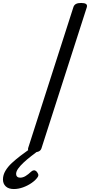

<svg xmlns="http://www.w3.org/2000/svg" viewBox="-126 -1016 609 1299"><path d="M104 14Q82 14 71 7Q60 0 65 -16L371 -969Q376 -983 388.5 -989.5Q401 -996 423 -996Q446 -996 456 -989Q466 -982 461 -966L155 -14Q151 0 139 7Q127 14 104 14ZM-32 263Q-68 263 -87 245Q-106 227 -106 198Q-106 168 -89.5 140Q-73 112 -46 87Q-19 62 12.5 38Q44 14 75 -8L143 -10V-4Q114 18 85.5 40Q57 62 34 83.5Q11 105 -3 124.5Q-17 144 -17 161Q-17 172 -10 179Q-3 186 10 186Q29 186 47 175Q65 164 84 146Q92 138 102 136.5Q112 135 122 145Q128 152 132 161.5Q136 171 129 182Q116 202 89 221Q62 240 30 251.5Q-2 263 -32 263Z"/></svg>

Font: Playwrite IE
Style: Regular
Weight: 400
Designer: Veronika Burian, José Scaglione
Foundry: TypeTogether
Version: Version 1.002